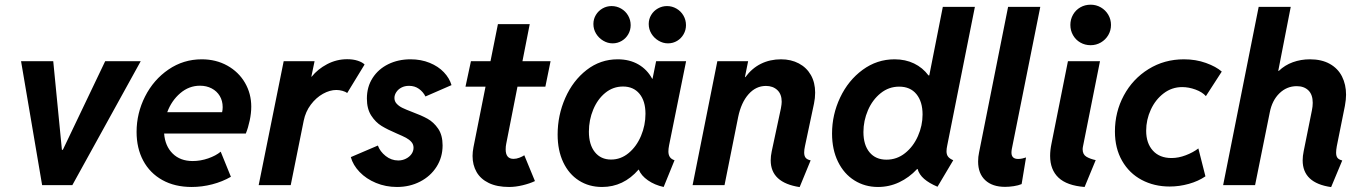

<svg xmlns="http://www.w3.org/2000/svg" viewBox="-20 -781 5748 810"><path d="M68.8 -522.9H204.6L241.2 -148.9H245.1L423.8 -522.9H573.7L285.2 0H157.7Z M556.2 -224.6Q556.2 -303.2 592 -374Q627.9 -444.8 690.9 -487.8Q753.9 -530.8 831.1 -530.8Q891.1 -530.8 939 -504.2Q986.8 -477.5 1013.4 -431.9Q1040 -386.2 1040 -331.1Q1040 -303.2 1033.4 -272.5Q1026.9 -241.7 1017.1 -217.8H672.4Q676.3 -165 708.3 -133.3Q740.2 -101.6 793 -101.6Q825.7 -101.6 858.2 -112.8Q890.6 -124 911.1 -141.1L954.1 -35.2Q918.5 -14.6 875.5 -3.4Q832.5 7.8 788.6 7.8Q717.3 7.8 664.8 -21.5Q612.3 -50.8 584.2 -103.3Q556.2 -155.8 556.2 -224.6ZM917 -307.6Q919.4 -317.4 919.4 -329.1Q919.4 -355.5 907.2 -376Q895 -396.5 873 -408Q851.1 -419.4 823.7 -419.4Q777.3 -419.4 740.5 -387.9Q703.6 -356.4 685.5 -307.6Z M1176.8 -522.9H1307.1L1293.5 -457.5H1294.9Q1320.3 -489.3 1360.1 -510.3Q1399.9 -531.2 1444.8 -531.2Q1470.2 -531.2 1489.7 -524.7Q1509.3 -518.1 1518.1 -508.8L1444.8 -388.7Q1438 -394 1425 -397.7Q1412.1 -401.4 1398.9 -401.4Q1371.6 -401.4 1342.5 -385.3Q1313.5 -369.1 1291.3 -339.6Q1269 -310.1 1261.2 -271.5L1206.5 0H1071.3Z M1460 -118.2 1574.2 -167Q1583 -142.1 1606.9 -123Q1630.9 -104 1660.2 -104Q1677.7 -104 1692.6 -111.6Q1707.5 -119.1 1716.1 -131.3Q1724.6 -143.6 1724.6 -157.7Q1724.6 -171.9 1715.6 -182.1Q1706.5 -192.4 1692.9 -199.7Q1679.2 -207 1653.8 -217.8Q1614.7 -234.4 1589.6 -249.8Q1564.5 -265.1 1546.1 -293.5Q1527.8 -321.8 1527.8 -365.2Q1527.8 -414.6 1552 -452.1Q1576.2 -489.7 1618.2 -510.3Q1660.2 -530.8 1711.9 -530.8Q1756.3 -530.8 1792.7 -515.9Q1829.1 -501 1852.5 -476.3Q1876 -451.7 1884.8 -421.9L1774.9 -374Q1765.1 -393.6 1747.3 -406.2Q1729.5 -418.9 1705.6 -418.9Q1687.5 -418.9 1673.6 -411.6Q1659.7 -404.3 1651.9 -392.3Q1644 -380.4 1644 -367.7Q1644 -353.5 1653.6 -343.3Q1663.1 -333 1677.7 -325.9Q1692.4 -318.8 1717.8 -309.1Q1757.8 -294.4 1783.7 -280Q1809.6 -265.6 1828.4 -238.3Q1847.2 -210.9 1847.2 -167.5Q1847.2 -117.7 1821.8 -77.6Q1796.4 -37.6 1752.4 -14.9Q1708.5 7.8 1654.8 7.8Q1607.4 7.8 1566.2 -9.3Q1524.9 -26.4 1497.1 -55.4Q1469.2 -84.5 1460 -118.2Z M1973.6 -123Q1973.6 -139.6 1977.5 -160.2L2028.3 -415.5H1943.8L1966.8 -522.9H2049.3L2080.6 -679.2H2214.8L2184.1 -522.9H2302.7L2280.8 -415.5H2163.1L2115.7 -174.8Q2113.3 -164.1 2113.3 -150.9Q2113.3 -110.8 2146.5 -110.8Q2158.7 -110.8 2171.4 -115.7Q2184.1 -120.6 2191.9 -126L2236.8 -17.1Q2215.3 -6.8 2185.1 0.5Q2154.8 7.8 2127.9 7.8Q2076.7 7.8 2042 -9Q2007.3 -25.9 1990.5 -55.4Q1973.6 -85 1973.6 -123Z M2332.5 -213.4Q2332.5 -294.4 2364.7 -367.7Q2397 -440.9 2454.8 -485.8Q2512.7 -530.8 2585.9 -530.8Q2635.7 -530.8 2673.1 -509.3Q2710.4 -487.8 2731.4 -448.7H2732.9L2748 -522.9H2874.5L2802.7 -168Q2799.8 -153.3 2799.8 -142.1Q2799.8 -127.9 2805.9 -118.7Q2812 -109.4 2825.7 -105L2779.8 7.8Q2741.7 -0.5 2713.4 -20.3Q2685.1 -40 2674.8 -65.4H2673.8Q2610.4 7.8 2520 7.8Q2464.8 7.8 2422.4 -19.3Q2379.9 -46.4 2356.2 -96.4Q2332.5 -146.5 2332.5 -213.4ZM2703.1 -300.8Q2703.1 -355 2677.7 -385.5Q2652.3 -416 2608.4 -416Q2566.4 -416 2533.7 -389.4Q2501 -362.8 2482.7 -318.8Q2464.4 -274.9 2464.4 -225.6Q2464.4 -170.9 2489.5 -139.4Q2514.6 -107.9 2558.1 -107.9Q2599.1 -107.9 2632.3 -135.5Q2665.5 -163.1 2684.3 -207.8Q2703.1 -252.4 2703.1 -300.8ZM2716.8 -679.7Q2716.8 -700.7 2727.3 -718Q2737.8 -735.4 2755.6 -745.4Q2773.4 -755.4 2793.9 -755.4Q2815.4 -755.4 2834 -744.6Q2852.5 -733.9 2863.3 -715.3Q2874 -696.8 2874 -674.8Q2874 -654.3 2864 -636.7Q2854 -619.1 2836.7 -608.6Q2819.3 -598.1 2797.9 -598.1Q2776.9 -598.1 2758.1 -609.4Q2739.3 -620.6 2728 -639.2Q2716.8 -657.7 2716.8 -679.7ZM2483.4 -679.7Q2483.4 -700.7 2493.9 -718Q2504.4 -735.4 2522 -745.4Q2539.6 -755.4 2560.1 -755.4Q2582 -755.4 2600.6 -744.6Q2619.1 -733.9 2629.9 -715.3Q2640.6 -696.8 2640.6 -674.8Q2640.6 -654.3 2630.6 -636.7Q2620.6 -619.1 2603 -608.6Q2585.4 -598.1 2564.5 -598.1Q2543.5 -598.1 2524.7 -609.4Q2505.9 -620.6 2494.6 -639.2Q2483.4 -657.7 2483.4 -679.7Z M3231.4 -104.5Q3231.4 -122.6 3235.8 -143.1L3274.4 -323.7Q3277.8 -341.8 3277.8 -351.6Q3277.8 -383.8 3259.3 -401.1Q3240.7 -418.5 3211.4 -418.5Q3168.9 -418.5 3137.9 -383.5Q3106.9 -348.6 3094.2 -287.6L3036.6 0H2901.9L3006.3 -522.9H3136.2L3122.6 -455.6H3124.5Q3152.3 -493.2 3190.4 -512Q3228.5 -530.8 3274.9 -530.8Q3317.4 -530.8 3350.1 -513.4Q3382.8 -496.1 3400.9 -464.4Q3418.9 -432.6 3418.9 -390.1Q3418.9 -367.2 3414.1 -344.2L3376 -164.6Q3372.6 -149.4 3372.6 -137.7Q3372.6 -122.6 3379.2 -115Q3385.7 -107.4 3399.9 -104.5L3353.5 8.3Q3231.4 -10.3 3231.4 -104.5Z M3851.1 -67.9H3849.1Q3815.4 -31.7 3773.4 -12Q3731.4 7.8 3684.1 7.8Q3628.9 7.8 3584.7 -19.8Q3540.5 -47.4 3515.4 -98.6Q3490.2 -149.9 3490.2 -217.8Q3490.2 -297.4 3524.4 -369.6Q3558.6 -441.9 3619.1 -486.3Q3679.7 -530.8 3753.9 -530.8Q3799.8 -530.8 3836.2 -513.2Q3872.6 -495.6 3897 -462.9H3900.4L3957.5 -752H4092.8L3976.1 -167Q3973.1 -153.3 3973.1 -142.6Q3973.1 -128.9 3979.5 -120.4Q3985.8 -111.8 4001.5 -105L3935.1 6.8Q3899.4 -8.3 3878.7 -26.4Q3857.9 -44.4 3851.1 -67.9ZM3872.1 -297.9Q3872.1 -352.1 3846.2 -383.8Q3820.3 -415.5 3773.4 -415.5Q3729.5 -415.5 3695.1 -387.7Q3660.6 -359.9 3641.6 -315.7Q3622.6 -271.5 3622.6 -224.1Q3622.6 -169.4 3648.4 -138.4Q3674.3 -107.4 3719.7 -107.4Q3763.7 -107.4 3798.3 -135Q3833 -162.6 3852.5 -206.8Q3872.1 -251 3872.1 -297.9Z M4106.4 -99.6Q4106.4 -119.6 4110.4 -137.7L4232.9 -752H4368.7L4248.5 -151.9Q4247.1 -144 4247.1 -137.2Q4247.1 -110.4 4275.4 -110.4Q4283.2 -110.4 4292.7 -112.3Q4302.2 -114.3 4308.6 -116.7L4290 -4.4Q4275.9 1.5 4256.6 4.4Q4237.3 7.3 4220.2 7.3Q4166.5 7.3 4136.5 -20.8Q4106.4 -48.8 4106.4 -99.6Z M4410.2 -123.5Q4410.2 -147.5 4416 -175.3L4485.4 -522.9H4620.6L4548.8 -163.1Q4547.4 -156.7 4547.4 -151.4Q4547.4 -129.4 4563.2 -119.9Q4579.1 -110.4 4602.5 -105.5L4555.7 7.8Q4481 2 4445.6 -31.5Q4410.2 -64.9 4410.2 -123.5ZM4495.6 -675.8Q4495.6 -699.2 4506.8 -719Q4518.1 -738.8 4537.6 -750Q4557.1 -761.2 4581.1 -761.2Q4604.5 -761.2 4624.3 -749.8Q4644 -738.3 4655.5 -718.8Q4667 -699.2 4667 -675.8Q4667 -652.3 4655.5 -632.8Q4644 -613.3 4624.3 -601.8Q4604.5 -590.3 4581.1 -590.3Q4557.1 -590.3 4537.6 -601.6Q4518.1 -612.8 4506.8 -632.6Q4495.6 -652.3 4495.6 -675.8Z M4683.6 -226.1Q4683.6 -308.6 4721.2 -378.4Q4758.8 -448.2 4825.4 -489.5Q4892.1 -530.8 4974.6 -530.8Q5024.9 -530.8 5067.6 -515.4Q5110.4 -500 5134.3 -479L5067.4 -375.5Q5052.2 -392.6 5023.7 -403.1Q4995.1 -413.6 4967.3 -413.6Q4923.8 -413.6 4889.2 -387.2Q4854.5 -360.8 4835 -318.4Q4815.4 -275.9 4815.4 -229.5Q4815.4 -176.8 4843.8 -145.5Q4872.1 -114.3 4922.4 -114.3Q4951.7 -114.3 4982.4 -126Q5013.2 -137.7 5035.6 -154.8L5065.4 -37.1Q5035.6 -16.6 4995.6 -5.4Q4955.6 5.9 4914.6 5.9Q4849.1 5.9 4796.6 -22Q4744.1 -49.8 4713.9 -102.5Q4683.6 -155.3 4683.6 -226.1Z M5475.6 -104.5Q5475.6 -122.6 5480 -143.6L5514.6 -315.4Q5518.1 -332 5518.1 -347.2Q5518.1 -381.8 5499.8 -399.7Q5481.4 -417.5 5450.7 -417.5Q5408.7 -417.5 5377.7 -387.5Q5346.7 -357.4 5336.9 -307.1L5274.9 0H5140.1L5290 -752H5425.3L5372.6 -481.9H5375Q5400.4 -506.3 5434.3 -518.6Q5468.3 -530.8 5506.3 -530.8Q5555.7 -530.8 5590.1 -511.5Q5624.5 -492.2 5641.6 -458.3Q5658.7 -424.3 5658.7 -381.3Q5658.7 -361.3 5653.8 -334.5L5619.6 -164.1Q5616.7 -147.9 5616.7 -137.2Q5616.7 -122.1 5622.8 -114.7Q5628.9 -107.4 5642.6 -104L5595.7 8.3Q5475.6 -8.8 5475.6 -104.5Z"/></svg>

Font: Reddit Sans Fudge
Style: Bold
Weight: 700
Italic angle: -11.25°
Designer: Stephen Hutchings
Version: Version 1.013